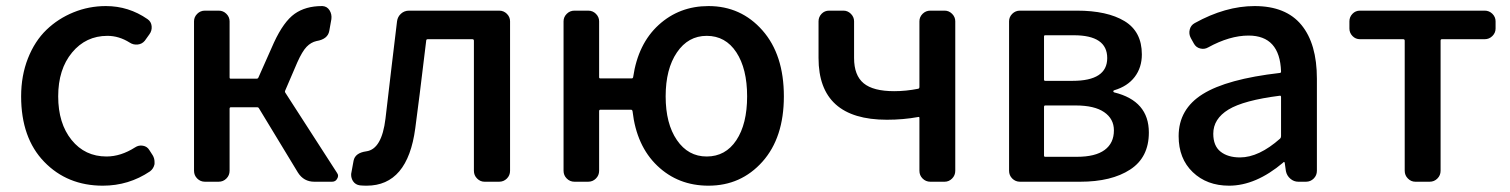

<svg xmlns="http://www.w3.org/2000/svg" viewBox="-20 -584 4854 617"><path d="M310.5 12.7Q196.3 12.7 122.1 -64Q47.9 -140.6 47.9 -274.4Q47.9 -340.8 69.8 -396.5Q91.8 -452.1 129.4 -488.3Q167 -524.4 216.3 -544.4Q265.6 -564.5 320.3 -564.5Q393.6 -564.5 454.1 -522.5Q465.8 -514.6 467.3 -500Q468.8 -485.4 460 -473.6L445.3 -453.1Q436.5 -442.4 422.4 -440.9Q408.2 -439.5 396.5 -447.3Q362.3 -468.8 325.2 -468.8Q255.9 -468.8 211.4 -415Q167 -361.3 167 -274.4Q167 -187.5 210 -134.3Q252.9 -81.1 322.3 -81.1Q368.2 -81.1 414.1 -110.4Q425.8 -118.2 439.5 -115.7Q453.1 -113.3 460 -101.6L470.7 -85Q476.6 -75.2 476.6 -63.5Q476.6 -60.5 476.6 -56.6Q473.6 -42 461.9 -33.2Q393.6 12.7 310.5 12.7Z M896.5 -293Q894.5 -289.1 897.5 -285.2L1062.5 -29.3Q1066.4 -24.4 1066.4 -18.6Q1066.4 -14.6 1063.5 -9.8Q1058.6 0 1046.9 0H990.2Q956.1 0 937.5 -29.3L812.5 -235.4Q810.5 -239.3 806.6 -239.3H721.7Q717.8 -239.3 717.8 -234.4V-35.2Q717.8 -20.5 707.5 -10.3Q697.3 0 682.6 0H638.7Q624 0 613.8 -10.3Q603.5 -20.5 603.5 -35.2V-515.6Q603.5 -529.3 613.8 -539.6Q624 -549.8 638.7 -549.8H682.6Q697.3 -549.8 707.5 -539.6Q717.8 -529.3 717.8 -515.6V-335Q717.8 -331.1 721.7 -331.1H804.7Q808.6 -331.1 810.5 -335L860.4 -447.3Q891.6 -514.6 926.8 -539.6Q961.9 -564.5 1014.6 -564.5Q1015.6 -564.5 1016.6 -564.5Q1031.2 -563.5 1039.1 -550.8Q1046.9 -538.1 1044.9 -522.5L1038.1 -484.4Q1033.2 -458 997.1 -452.1Q979.5 -448.2 965.3 -433.6Q951.2 -418.9 935.5 -383.8Z M1158.2 12.7Q1146.5 12.7 1136.7 11.7Q1122.1 9.8 1114.3 -2Q1108.4 -11.7 1108.4 -22.5Q1108.4 -26.4 1109.4 -30.3L1116.2 -67.4Q1121.1 -92.8 1157.2 -97.7Q1207 -104.5 1218.8 -203.1Q1225.6 -261.7 1238.3 -369.1Q1251 -476.6 1255.9 -515.6Q1257.8 -530.3 1268.6 -540Q1279.3 -549.8 1294.9 -549.8H1584Q1598.6 -549.8 1608.9 -539.6Q1619.1 -529.3 1619.1 -515.6V-35.2Q1619.1 -20.5 1608.9 -10.3Q1598.6 0 1584 0H1537.1Q1523.4 0 1513.2 -10.3Q1502.9 -20.5 1502.9 -35.2V-453.1Q1502.9 -458 1498 -458H1354.5Q1349.6 -458 1349.6 -453.1Q1325.2 -250 1314.5 -171.9Q1290 12.7 1158.2 12.7Z M2251 -81.1Q2311.5 -81.1 2346.2 -133.3Q2380.9 -185.5 2380.9 -274.4Q2380.9 -363.3 2346.2 -416Q2311.5 -468.8 2251 -468.8Q2191.4 -468.8 2155.3 -415.5Q2119.1 -362.3 2119.1 -274.4Q2119.1 -186.5 2155.3 -133.8Q2191.4 -81.1 2251 -81.1ZM1905.3 -335.9Q1905.3 -332 1909.2 -332H2009.8Q2013.7 -332 2014.6 -335.9Q2030.3 -443.4 2096.7 -503.9Q2163.1 -564.5 2256.8 -564.5Q2361.3 -564.5 2430.2 -486.3Q2499 -408.2 2499 -274.4Q2499 -141.6 2430.2 -64.5Q2361.3 12.7 2256.8 12.7Q2159.2 12.7 2092.3 -51.3Q2025.4 -115.2 2012.7 -226.6Q2011.7 -231.4 2007.8 -231.4H1909.2Q1905.3 -231.4 1905.3 -226.6V-35.2Q1905.3 -20.5 1895 -10.3Q1884.8 0 1870.1 0H1826.2Q1811.5 0 1801.3 -10.3Q1791 -20.5 1791 -35.2V-515.6Q1791 -529.3 1801.3 -539.6Q1811.5 -549.8 1826.2 -549.8H1870.1Q1884.8 -549.8 1895 -539.6Q1905.3 -529.3 1905.3 -515.6Z M2969.7 0Q2955.1 0 2944.8 -10.3Q2934.6 -20.5 2934.6 -35.2V-205.1Q2934.6 -209 2930.7 -208Q2882.8 -199.2 2830.1 -199.2Q2610.4 -199.2 2610.4 -397.5V-515.6Q2610.4 -529.3 2620.1 -539.6Q2629.9 -549.8 2644.5 -549.8H2690.4Q2704.1 -549.8 2714.4 -539.6Q2724.6 -529.3 2724.6 -515.6V-397.5Q2724.6 -341.8 2755.4 -316.4Q2786.1 -291 2853.5 -291Q2891.6 -291 2930.7 -298.8Q2934.6 -299.8 2934.6 -304.7V-515.6Q2934.6 -529.3 2944.8 -539.6Q2955.1 -549.8 2969.7 -549.8H3015.6Q3029.3 -549.8 3039.6 -539.6Q3049.8 -529.3 3049.8 -515.6V-35.2Q3049.8 -20.5 3039.6 -10.3Q3029.3 0 3015.6 0Z M3257.8 0Q3243.2 0 3232.9 -10.3Q3222.7 -20.5 3222.7 -35.2V-515.6Q3222.7 -529.3 3232.9 -539.6Q3243.2 -549.8 3257.8 -549.8H3440.4Q3538.1 -549.8 3593.8 -516.1Q3649.4 -482.4 3649.4 -409.2Q3649.4 -367.2 3626.5 -336.9Q3603.5 -306.6 3560.5 -293.9Q3557.6 -293 3557.6 -290.5Q3557.6 -288.1 3560.5 -287.1Q3671.9 -259.8 3671.9 -158.2Q3671.9 -78.1 3611.8 -39.1Q3551.8 0 3451.2 0ZM3335 -328.1Q3335 -324.2 3338.9 -324.2H3426.8Q3538.1 -324.2 3538.1 -397.5Q3538.1 -470.7 3430.7 -470.7H3338.9Q3335 -470.7 3335 -466.8ZM3335 -84Q3335 -80.1 3338.9 -80.1H3440.4Q3500 -80.1 3529.8 -102.1Q3559.6 -124 3559.6 -165Q3559.6 -202.1 3528.3 -223.6Q3497.1 -245.1 3436.5 -245.1H3338.9Q3335 -245.1 3335 -240.2Z M3929.7 12.7Q3858.4 12.7 3813 -30.8Q3767.6 -74.2 3767.6 -146.5Q3767.6 -233.4 3845.2 -281.7Q3922.9 -330.1 4092.8 -349.6Q4096.7 -349.6 4096.7 -354.5Q4092.8 -469.7 3992.2 -469.7Q3931.6 -469.7 3862.3 -431.6Q3850.6 -424.8 3836.9 -428.2Q3823.2 -431.6 3816.4 -444.3L3806.6 -461.9Q3799.8 -474.6 3803.2 -488.8Q3806.6 -502.9 3819.3 -509.8Q3918 -564.5 4011.7 -564.5Q4112.3 -564.5 4162.1 -503.9Q4211.9 -443.4 4211.9 -331.1V-35.2Q4211.9 -20.5 4201.7 -10.3Q4191.4 0 4176.8 0H4152.3Q4137.7 0 4126.5 -9.8Q4115.2 -19.5 4112.3 -34.2L4108.4 -61.5Q4107.4 -63.5 4106 -63.5Q4104.5 -63.5 4103.5 -61.5Q4015.6 12.7 3929.7 12.7ZM3964.8 -78.1Q4025.4 -78.1 4093.8 -138.7Q4096.7 -141.6 4096.7 -146.5V-272.5Q4096.7 -276.4 4093.8 -276.4Q4092.8 -276.4 4092.8 -276.4Q3976.6 -261.7 3927.7 -231.9Q3878.9 -202.1 3878.9 -154.3Q3878.9 -115.2 3902.3 -96.7Q3925.8 -78.1 3964.8 -78.1Z M4528.3 0Q4514.6 0 4504.4 -10.3Q4494.1 -20.5 4494.1 -35.2V-453.1Q4494.1 -458 4489.3 -458H4350.6Q4335.9 -458 4326.2 -468.3Q4316.4 -478.5 4316.4 -492.2V-515.6Q4316.4 -529.3 4326.2 -539.6Q4335.9 -549.8 4350.6 -549.8H4751Q4765.6 -549.8 4775.9 -539.6Q4786.1 -529.3 4786.1 -515.6V-492.2Q4786.1 -478.5 4775.9 -468.3Q4765.6 -458 4751 -458H4613.3Q4609.4 -458 4609.4 -453.1V-35.2Q4609.4 -20.5 4599.1 -10.3Q4588.9 0 4574.2 0Z"/></svg>

Font: Gen Jyuu GothicL Medium
Style: Regular
Weight: 500
Designer: [Source Han Sans]
Ryoko NISHIZUKA  (kana & ideographs); Paul D. Hunt (Latin, Greek & Cyrillic); Wenlong ZHANG  (bopomofo
Version: Version 1.002.20150607